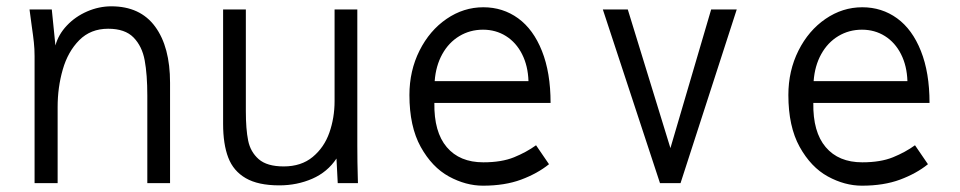

<svg xmlns="http://www.w3.org/2000/svg" viewBox="-20 -580 3040 608"><path d="M80.5 -497.5 73.5 -550H144L155.5 -436Q165 -471 191.8 -499.2Q218.5 -527.5 256 -543.8Q293.5 -560 332.5 -560Q424 -560 471.2 -495.8Q518.5 -431.5 518.5 -318V0H446.5V-277Q446.5 -344 438.2 -388.8Q430 -433.5 403 -461.2Q376 -489 322.5 -489Q267 -489 231 -452.8Q195 -416.5 178.8 -360Q162.5 -303.5 162.5 -241V0H89.5V-402Q89.5 -425.5 87.2 -446.2Q85 -467 80.5 -497.5Z M686.5 -188V-550H758.5V-228Q758.5 -171 765.8 -135Q773 -99 799.2 -76Q825.5 -53 878.5 -53Q934 -53 970.2 -83Q1006.5 -113 1023 -160Q1039.5 -207 1039.5 -260V-550H1111.5V-119Q1111.5 -65.5 1113 -18L1113.5 0H1049.5L1045.5 -78Q1017 -35 968.8 -14Q920.5 7 864.5 7Q797.5 7 758.2 -15.8Q719 -38.5 702.8 -81Q686.5 -123.5 686.5 -188Z M1276.5 -279Q1276.5 -356 1308.5 -419.8Q1340.5 -483.5 1394.2 -520.2Q1448 -557 1510.5 -557Q1572.5 -557 1620.8 -522Q1669 -487 1696.2 -418.5Q1723.5 -350 1723.5 -254H1355.5Q1354 -162 1394.8 -114Q1435.5 -66 1510.5 -66Q1568.5 -66 1607.8 -82Q1647 -98 1677.5 -120L1718.5 -60Q1682 -30.5 1630.2 -11.2Q1578.5 8 1509.5 8Q1455 8 1401.5 -21.2Q1348 -50.5 1312.2 -115Q1276.5 -179.5 1276.5 -279ZM1509.5 -486Q1468.5 -486 1434.8 -465.8Q1401 -445.5 1380.5 -408.5Q1360 -371.5 1356.5 -323H1653.5Q1652 -371.5 1633.2 -408.5Q1614.5 -445.5 1582.2 -465.8Q1550 -486 1509.5 -486Z M1889 -550H1968L2103 -111L2232 -550H2313L2135 0H2070Z M2476.5 -279Q2476.5 -356 2508.5 -419.8Q2540.5 -483.5 2594.2 -520.2Q2648 -557 2710.5 -557Q2772.5 -557 2820.8 -522Q2869 -487 2896.2 -418.5Q2923.5 -350 2923.5 -254H2555.5Q2554 -162 2594.8 -114Q2635.5 -66 2710.5 -66Q2768.5 -66 2807.8 -82Q2847 -98 2877.5 -120L2918.5 -60Q2882 -30.5 2830.2 -11.2Q2778.5 8 2709.5 8Q2655 8 2601.5 -21.2Q2548 -50.5 2512.2 -115Q2476.5 -179.5 2476.5 -279ZM2709.5 -486Q2668.5 -486 2634.8 -465.8Q2601 -445.5 2580.5 -408.5Q2560 -371.5 2556.5 -323H2853.5Q2852 -371.5 2833.2 -408.5Q2814.5 -445.5 2782.2 -465.8Q2750 -486 2709.5 -486Z"/></svg>

Font: JuliaMono Light
Style: Regular
Weight: 300
Monospace: yes
Designer: cormullion
Foundry: corm
Version: Version 0.054; ttfautohint (v1.8.4)